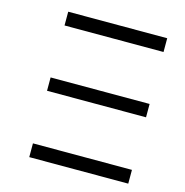

<svg xmlns="http://www.w3.org/2000/svg" viewBox="-105 -806 869 903"><g transform="rotate(15 329.5 -354.0)"><path d="M117 -323H599V-388H117ZM117 -641H599V-708H117ZM117 -67H599V0H117Z"/></g></svg>

Font: Montserrat-Alt1
Style: Regular
Weight: 400
Designer: Differentunic
Foundry: Differentunic
Version: Version 7.222